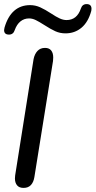

<svg xmlns="http://www.w3.org/2000/svg" viewBox="-20 -911 467 938"><path d="M53 -39Q53 -49 54 -54L144 -622Q149 -647 163 -662Q177 -677 200 -677Q220 -677 230 -664.5Q240 -652 240 -630Q240 -619 239 -613L148 -46Q144 -21 131 -7Q118 7 95 7Q74 7 63.5 -5.5Q53 -18 53 -39ZM0 -764Q0 -768 2 -776Q18 -831 49.5 -858.5Q81 -886 127 -886Q153 -886 177 -875Q201 -864 230 -845Q254 -829 271.5 -821Q289 -813 305 -813Q356 -813 375 -869Q382 -891 403 -891Q427 -891 427 -868Q427 -863 426 -858Q411 -803 378 -775.5Q345 -748 300 -748Q273 -748 250 -758.5Q227 -769 196 -789Q171 -805 154.5 -813Q138 -821 122 -821Q98 -821 80 -806.5Q62 -792 52 -764Q45 -742 24 -742Q0 -742 0 -764Z"/></svg>

Font: SN Pro
Style: Italic
Weight: 400
Italic angle: -9°
Designer: Tobias Whetton
Foundry: Supernotes
Version: Version 1.003